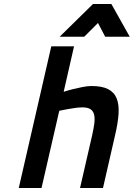

<svg xmlns="http://www.w3.org/2000/svg" viewBox="-20 -942 670 962"><path d="M74 0 237 -710H351L299 -482Q323 -490 348 -496Q369 -501 393.5 -506Q418 -511 439 -511Q491 -511 521.5 -495.5Q552 -480 564.5 -449Q577 -418 574 -371.5Q571 -325 556 -262L496 0H381L441 -261Q449 -296 452.5 -323Q456 -350 451.5 -368Q447 -386 433 -395Q419 -404 393 -404Q376 -404 355.5 -401Q335 -398 318 -395Q298 -391 277 -387L188 0ZM446 -922H538L630 -758H507L471 -827L402 -758H279Z"/></svg>

Font: Panefresco 800wt
Style: Italic
Weight: 800
Foundry: Campivisivi & Chank Co
Version: Version 1.001